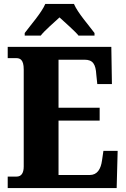

<svg xmlns="http://www.w3.org/2000/svg" viewBox="-20 -951 637 971"><path d="M105 -784V-771H186C204 -795 253 -837 281 -863C307 -839 363 -790 377 -771H458V-784C430 -822 373 -886 354 -931H209C190 -886 133 -822 105 -784ZM19 0H570L575 -188H503L496 -140C490 -96 472 -66 434 -66H276V-341H484V-406H276V-649H408C450 -649 464 -626 467 -574L472 -526H546L543 -714H19V-657H62C81 -657 100 -650 100 -600V-109C100 -76 88 -58 64 -58H19Z"/></svg>

Font: Noto Serif Georgian Condensed Black
Style: Regular
Weight: 900
Width: 3
Designer: Monotype Design Team, Akaki Razmadze
Foundry: Google LLC
Version: Version 2.003